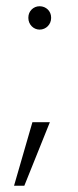

<svg xmlns="http://www.w3.org/2000/svg" viewBox="-20 -474 249 616"><path d="M107 -379C128 -379 144 -396 144 -416V-418C144 -438 128 -454 107 -454C87 -454 71 -438 71 -418V-416C71 -396 87 -379 107 -379ZM25 122H58L140 -82H84Z"/></svg>

Font: Fixel Display ExtraLight
Style: Regular
Weight: 200
Designer: AlfaBravo + MacPaw
Foundry: Kyrylo Tkachov, Marchela Mozhyna, Serhii Makarenko, Maria Weinstein, Zakhar Kryvoshyya
Version: Version 1.211